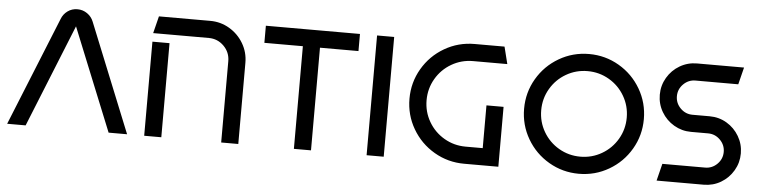

<svg xmlns="http://www.w3.org/2000/svg" viewBox="-44 -909 4419 1118"><g transform="rotate(5 2165.5 -350.0)"><path d="M277 -635Q288 -664 313 -682Q338 -700 370 -700Q402 -700 427.5 -682Q453 -664 464 -636L721 0H613L370 -600L128 0H20Z M1371 -475V0H1271V-475Q1271 -527 1234.5 -563.5Q1198 -600 1146 -600H821L846 -700H1146Q1207 -700 1258.5 -669.5Q1310 -639 1340.5 -587.5Q1371 -536 1371 -475ZM821 -550H921V0H821Z M2021 -600H1796V0H1696V-600H1471V-700H2021Z M2221 -700V0H2121V-700Z M2341 -350Q2341 -445 2388 -525.5Q2435 -606 2515.5 -653Q2596 -700 2691 -700H2866L2891 -600H2691Q2623 -600 2565.5 -566.5Q2508 -533 2474.5 -475.5Q2441 -418 2441 -350Q2441 -282 2474.5 -224.5Q2508 -167 2565.5 -133.5Q2623 -100 2691 -100H2791V-350H2891V0H2691Q2596 0 2515.5 -47Q2435 -94 2388 -174.5Q2341 -255 2341 -350Z M3361 -700Q3456 -700 3536.5 -653Q3617 -606 3664 -525.5Q3711 -445 3711 -350Q3711 -255 3664 -174.5Q3617 -94 3536.5 -47Q3456 0 3361 0Q3266 0 3185.5 -47Q3105 -94 3058 -174.5Q3011 -255 3011 -350Q3011 -445 3058 -525.5Q3105 -606 3185.5 -653Q3266 -700 3361 -700ZM3361 -100Q3429 -100 3486.5 -133.5Q3544 -167 3577.5 -224.5Q3611 -282 3611 -350Q3611 -418 3577.5 -475.5Q3544 -533 3486.5 -566.5Q3429 -600 3361 -600Q3293 -600 3235.5 -566.5Q3178 -533 3144.5 -475.5Q3111 -418 3111 -350Q3111 -282 3144.5 -224.5Q3178 -167 3235.5 -133.5Q3293 -100 3361 -100Z M3791 -500Q3791 -554 3818 -600Q3845 -646 3891 -673Q3937 -700 3991 -700H4266L4241 -600H3991Q3950 -600 3920.5 -570.5Q3891 -541 3891 -500Q3891 -459 3920.5 -429.5Q3950 -400 3991 -400H4091Q4146 -400 4191.5 -373Q4237 -346 4264 -300Q4291 -254 4291 -200Q4291 -146 4264 -100Q4237 -54 4191.5 -27Q4146 0 4091 0H3816L3841 -100H4091Q4132 -100 4161.5 -129.5Q4191 -159 4191 -200Q4191 -241 4161.5 -270.5Q4132 -300 4091 -300H3991Q3937 -300 3891 -327Q3845 -354 3818 -400Q3791 -446 3791 -500Z"/></g></svg>

Font: SB Skate blade
Style: Regular
Weight: 400
Designer: Valerio Brotto (Silverblur_type)
Version: Version 1.003